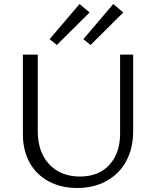

<svg xmlns="http://www.w3.org/2000/svg" viewBox="-20 -930 775 956"><path d="M227 -735 376 -910 426 -868 263 -706ZM395 -735 544 -910 594 -868 431 -706ZM94 -262V-658H168V-277Q168 -173 225 -112Q282 -51 378 -51Q471 -51 524.5 -109Q578 -167 578 -265V-658H643V-277Q643 -192 608.5 -128Q574 -64 510.5 -29Q447 6 364 6Q284 6 222.5 -27Q161 -60 127.5 -120.5Q94 -181 94 -262Z"/></svg>

Font: Ysabeau SC
Style: Regular
Weight: 400
Designer: Christian Thalmann (Catharsis Fonts)
Version: Version 0.003